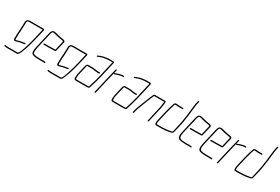

<svg xmlns="http://www.w3.org/2000/svg" viewBox="91 -1915 4714 3230"><g transform="rotate(30 2447.5 -300.0)"><path d="M456 -469H218C206 -469 190 -466 180 -463C165 -458 152 -439 147 -419C142 -399 143 -393 144 -375C145 -342 140 -304 140 -270C140 -240 132 -201 134 -173L133 -153V-131V-114L132 -100C129 -80 132 -49 153 -49C166 -47 178 -50 190 -54C216 -63 242 -70 272 -74L287 -76C292 -77 297 -78 303 -79C317 -81 339 -80 340 -95C341 -106 332 -105 321 -104C315 -103 315 -104 306 -102C300 -101 294 -100 289 -99L273 -97C272 -96 269 -96 266 -96C247 -94 226 -86 209 -82C196 -79 175 -69 160 -72C159 -72 159 -73 158 -74C152 -91 156 -114 157 -136V-158C156 -183 158 -207 162 -237L164 -275C165 -308 169 -348 168 -381L167 -402C167 -406 168 -412 170 -419C171 -425 174 -431 177 -436C183 -444 202 -446 213 -446H470L420 -230C406 -171 387 -107 369 -50C350 1 337 61 305 97H118C109 97 80 94 72 93L62 91C48 90 39 113 54 114L63 116C72 117 102 120 112 120H301C310 120 319 113 329 99C351 69 361 35 375 -6C382 -27 384 -27 391 -48C396 -62 402 -79 407 -98C420 -144 432 -184 443 -230L494 -449C499 -469 477 -469 456 -469Z M632 -4C607 -4 580 -7 563 -15C556 -17 547 -21 544 -27C538 -39 533 -53 535 -70C537 -92 540 -116 546 -142L617 -449C618 -454 620 -460 623 -468C630 -484 632 -495 650 -495C655 -495 660 -495 665 -494C685 -488 711 -482 731 -477C758 -472 781 -465 809 -462L825 -459C839 -457 868 -454 865 -439L824 -262H772C759 -262 724 -260 710 -260H615C609 -260 602 -254 601 -248C600 -242 604 -237 610 -237H705C719 -237 754 -239 767 -239H821C832 -239 843 -245 846 -257L889 -440C896 -471 860 -479 833 -482L817 -484C812 -485 806 -486 800 -487C780 -490 761 -496 740 -500C712 -505 688 -518 656 -518C619 -518 603 -486 594 -449L523 -142C520 -131 518 -120 517 -110C513 -86 509 -66 512 -47C516 -21 525 0 552 7C572 15 599 19 627 19C637 19 646 21 656 21H748C753 21 758 21 762 22C770 25 779 28 785 16C793 0 768 -2 753 -2H661C651 -2 642 -4 632 -4Z M1295 -469H1057C1045 -469 1029 -466 1019 -463C1004 -458 991 -439 986 -419C981 -399 982 -393 983 -375C984 -342 979 -304 979 -270C979 -240 971 -201 973 -173L972 -153V-131V-114L971 -100C968 -80 971 -49 992 -49C1005 -47 1017 -50 1029 -54C1055 -63 1081 -70 1111 -74L1126 -76C1131 -77 1136 -78 1142 -79C1156 -81 1178 -80 1179 -95C1180 -106 1171 -105 1160 -104C1154 -103 1154 -104 1145 -102C1139 -101 1133 -100 1128 -99L1112 -97C1111 -96 1108 -96 1105 -96C1086 -94 1065 -86 1048 -82C1035 -79 1014 -69 999 -72C998 -72 998 -73 997 -74C991 -91 995 -114 996 -136V-158C995 -183 997 -207 1001 -237L1003 -275C1004 -308 1008 -348 1007 -381L1006 -402C1006 -406 1007 -412 1009 -419C1010 -425 1013 -431 1016 -436C1022 -444 1041 -446 1052 -446H1309L1259 -230C1245 -171 1226 -107 1208 -50C1189 1 1176 61 1144 97H957C948 97 919 94 911 93L901 91C887 90 878 113 893 114L902 116C911 117 941 120 951 120H1140C1149 120 1158 113 1168 99C1190 69 1200 35 1214 -6C1221 -27 1223 -27 1230 -48C1235 -62 1241 -79 1246 -98C1259 -144 1271 -184 1282 -230L1333 -449C1338 -469 1316 -469 1295 -469Z M1392 -274 1352 -101C1346 -73 1347 -47 1344 -23C1344 -1 1353 17 1379 17H1589C1603 17 1610 15 1623 14C1642 11 1646 -7 1651 -27C1652 -33 1654 -40 1657 -47C1677 -110 1699 -183 1715 -252L1785 -556C1789 -572 1776 -581 1758 -581H1688C1674 -581 1663 -578 1651 -577C1615 -574 1583 -569 1553 -558C1529 -549 1508 -543 1487 -532C1473 -524 1480 -505 1494 -513C1508 -519 1519 -524 1535 -529C1555 -536 1574 -544 1596 -547C1624 -550 1654 -558 1683 -558H1753C1757 -558 1759 -557 1761 -556H1762L1692 -253C1684 -218 1672 -176 1663 -142C1651 -99 1637 -68 1628 -27C1627 -22 1626 -16 1623 -9C1618 -8 1613 -7 1610 -7C1606 -6 1600 -6 1594 -6H1384C1371 -6 1367 -16 1368 -28C1367 -49 1369 -74 1375 -101L1415 -274C1416 -279 1421 -294 1426 -294H1512C1518 -294 1524 -294 1530 -293L1548 -291C1555 -290 1561 -289 1569 -288C1591 -286 1611 -280 1634 -280C1650 -280 1672 -280 1672 -295C1673 -311 1654 -303 1639 -303C1610 -303 1584 -310 1556 -313L1538 -316C1531 -317 1524 -317 1517 -317H1431C1412 -317 1397 -294 1392 -274Z M2050 -446C2051 -452 2048 -457 2042 -457H2014C2000 -455 1985 -451 1972 -449C1943 -442 1911 -430 1886 -420C1871 -412 1875 -392 1891 -399C1915 -409 1944 -421 1971 -426C1983 -429 1998 -434 2009 -434H2036C2042 -434 2049 -440 2050 -446ZM1868 -476 1844 -374C1838 -350 1830 -320 1824 -294L1751 21C1749 28 1754 32 1761 32C1768 32 1772 28 1774 21L1847 -294C1853 -319 1862 -351 1867 -374L1891 -476C1893 -483 1890 -488 1883 -488C1876 -488 1870 -483 1868 -476Z M2110 -274 2070 -101C2064 -73 2065 -47 2062 -23C2062 -1 2071 17 2097 17H2307C2321 17 2328 15 2341 14C2360 11 2364 -7 2369 -27C2370 -33 2372 -40 2375 -47C2395 -110 2417 -183 2433 -252L2503 -556C2507 -572 2494 -581 2476 -581H2406C2392 -581 2381 -578 2369 -577C2333 -574 2301 -569 2271 -558C2247 -549 2226 -543 2205 -532C2191 -524 2198 -505 2212 -513C2226 -519 2237 -524 2253 -529C2273 -536 2292 -544 2314 -547C2342 -550 2372 -558 2401 -558H2471C2475 -558 2477 -557 2479 -556H2480L2410 -253C2402 -218 2390 -176 2381 -142C2369 -99 2355 -68 2346 -27C2345 -22 2344 -16 2341 -9C2336 -8 2331 -7 2328 -7C2324 -6 2318 -6 2312 -6H2102C2089 -6 2085 -16 2086 -28C2085 -49 2087 -74 2093 -101L2133 -274C2134 -279 2139 -294 2144 -294H2230C2236 -294 2242 -294 2248 -293L2266 -291C2273 -290 2279 -289 2287 -288C2309 -286 2329 -280 2352 -280C2368 -280 2390 -280 2390 -295C2391 -311 2372 -303 2357 -303C2328 -303 2302 -310 2274 -313L2256 -316C2249 -317 2242 -317 2235 -317H2149C2130 -317 2115 -294 2110 -274Z M2499 -7 2505 -34C2506 -39 2508 -48 2512 -59C2520 -94 2534 -122 2546 -156C2561 -199 2579 -239 2594 -281C2602 -298 2607 -308 2613 -325C2616 -336 2623 -350 2627 -361C2632 -376 2643 -392 2647 -408C2649 -411 2651 -419 2656 -419C2663 -418 2671 -418 2678 -418H2835C2839 -418 2842 -418 2847 -417C2847 -414 2848 -409 2847 -402C2845 -395 2844 -387 2843 -378C2841 -351 2837 -323 2830 -292L2765 -8C2763 -1 2766 4 2773 4C2780 4 2786 -1 2788 -8L2853 -292C2856 -303 2857 -313 2859 -324C2862 -343 2866 -363 2867 -381C2868 -395 2871 -413 2871 -425C2869 -440 2858 -441 2840 -441H2683C2676 -441 2669 -441 2662 -442C2645 -443 2630 -430 2626 -412C2624 -407 2621 -401 2619 -396C2608 -375 2598 -351 2590 -327C2584 -311 2579 -303 2573 -285C2560 -254 2548 -225 2537 -194C2518 -143 2495 -91 2482 -34L2476 -7C2475 -1 2479 5 2485 5C2491 5 2498 -1 2499 -7Z M3176 -488H3113C3094 -488 3078 -494 3062 -492H3033C3023 -492 3014 -486 3008 -474L3000 -454C2981 -397 2964 -344 2950 -282L2906 -93C2900 -66 2899 -41 2904 -23C2908 -10 2921 -6 2940 -6H3020C3061 -6 3100 -12 3139 -16C3180 -25 3237 -20 3248 -67L3285 -226C3303 -303 3307 -374 3320 -447C3326 -494 3329 -543 3336 -589C3339 -612 3338 -627 3344 -651L3357 -708C3359 -715 3356 -720 3349 -720C3342 -720 3336 -715 3334 -708L3321 -651C3317 -634 3317 -623 3315 -608C3312 -585 3311 -569 3308 -546C3302 -511 3301 -480 3297 -445C3284 -373 3280 -303 3262 -226L3225 -67C3224 -61 3215 -51 3210 -50C3188 -45 3165 -42 3141 -39C3103 -35 3066 -29 3026 -29H2946C2940 -29 2928 -29 2927 -34C2922 -48 2924 -72 2929 -93L2973 -282C2983 -324 2993 -359 3005 -397C3013 -423 3018 -449 3030 -469H3058C3061 -470 3064 -469 3067 -468C3077 -467 3094 -465 3107 -465H3170C3176 -465 3184 -470 3185 -476C3186 -482 3182 -488 3176 -488Z M3475 -4C3450 -4 3423 -7 3406 -15C3399 -17 3390 -21 3387 -27C3381 -39 3376 -53 3378 -70C3380 -92 3383 -116 3389 -142L3460 -449C3461 -454 3463 -460 3466 -468C3473 -484 3475 -495 3493 -495C3498 -495 3503 -495 3508 -494C3528 -488 3554 -482 3574 -477C3601 -472 3624 -465 3652 -462L3668 -459C3682 -457 3711 -454 3708 -439L3667 -262H3615C3602 -262 3567 -260 3553 -260H3458C3452 -260 3445 -254 3444 -248C3443 -242 3447 -237 3453 -237H3548C3562 -237 3597 -239 3610 -239H3664C3675 -239 3686 -245 3689 -257L3732 -440C3739 -471 3703 -479 3676 -482L3660 -484C3655 -485 3649 -486 3643 -487C3623 -490 3604 -496 3583 -500C3555 -505 3531 -518 3499 -518C3462 -518 3446 -486 3437 -449L3366 -142C3363 -131 3361 -120 3360 -110C3356 -86 3352 -66 3355 -47C3359 -21 3368 0 3395 7C3415 15 3442 19 3470 19C3480 19 3489 21 3499 21H3591C3596 21 3601 21 3605 22C3613 25 3622 28 3628 16C3636 0 3611 -2 3596 -2H3504C3494 -2 3485 -4 3475 -4Z M3874 -4C3849 -4 3822 -7 3805 -15C3798 -17 3789 -21 3786 -27C3780 -39 3775 -53 3777 -70C3779 -92 3782 -116 3788 -142L3859 -449C3860 -454 3862 -460 3865 -468C3872 -484 3874 -495 3892 -495C3897 -495 3902 -495 3907 -494C3927 -488 3953 -482 3973 -477C4000 -472 4023 -465 4051 -462L4067 -459C4081 -457 4110 -454 4107 -439L4066 -262H4014C4001 -262 3966 -260 3952 -260H3857C3851 -260 3844 -254 3843 -248C3842 -242 3846 -237 3852 -237H3947C3961 -237 3996 -239 4009 -239H4063C4074 -239 4085 -245 4088 -257L4131 -440C4138 -471 4102 -479 4075 -482L4059 -484C4054 -485 4048 -486 4042 -487C4022 -490 4003 -496 3982 -500C3954 -505 3930 -518 3898 -518C3861 -518 3845 -486 3836 -449L3765 -142C3762 -131 3760 -120 3759 -110C3755 -86 3751 -66 3754 -47C3758 -21 3767 0 3794 7C3814 15 3841 19 3869 19C3879 19 3888 21 3898 21H3990C3995 21 4000 21 4004 22C4012 25 4021 28 4027 16C4035 0 4010 -2 3995 -2H3903C3893 -2 3884 -4 3874 -4Z M4425 -446C4426 -452 4423 -457 4417 -457H4389C4375 -455 4360 -451 4347 -449C4318 -442 4286 -430 4261 -420C4246 -412 4250 -392 4266 -399C4290 -409 4319 -421 4346 -426C4358 -429 4373 -434 4384 -434H4411C4417 -434 4424 -440 4425 -446ZM4243 -476 4219 -374C4213 -350 4205 -320 4199 -294L4126 21C4124 28 4129 32 4136 32C4143 32 4147 28 4149 21L4222 -294C4228 -319 4237 -351 4242 -374L4266 -476C4268 -483 4265 -488 4258 -488C4251 -488 4245 -483 4243 -476Z M4713 -488H4650C4631 -488 4615 -494 4599 -492H4570C4560 -492 4551 -486 4545 -474L4537 -454C4518 -397 4501 -344 4487 -282L4443 -93C4437 -66 4436 -41 4441 -23C4445 -10 4458 -6 4477 -6H4557C4598 -6 4637 -12 4676 -16C4717 -25 4774 -20 4785 -67L4822 -226C4840 -303 4844 -374 4857 -447C4863 -494 4866 -543 4873 -589C4876 -612 4875 -627 4881 -651L4894 -708C4896 -715 4893 -720 4886 -720C4879 -720 4873 -715 4871 -708L4858 -651C4854 -634 4854 -623 4852 -608C4849 -585 4848 -569 4845 -546C4839 -511 4838 -480 4834 -445C4821 -373 4817 -303 4799 -226L4762 -67C4761 -61 4752 -51 4747 -50C4725 -45 4702 -42 4678 -39C4640 -35 4603 -29 4563 -29H4483C4477 -29 4465 -29 4464 -34C4459 -48 4461 -72 4466 -93L4510 -282C4520 -324 4530 -359 4542 -397C4550 -423 4555 -449 4567 -469H4595C4598 -470 4601 -469 4604 -468C4614 -467 4631 -465 4644 -465H4707C4713 -465 4721 -470 4722 -476C4723 -482 4719 -488 4713 -488Z"/></g></svg>

Font: Electronic
Style: ExLtIt
Weight: 200
Version: Version 1.011